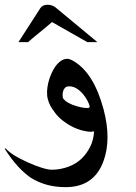

<svg xmlns="http://www.w3.org/2000/svg" viewBox="-43 -624 573 808"><path d="M334 -178.2Q332 -187 324.7 -200.9Q317.4 -214.8 306.4 -228Q295.4 -241.2 280.5 -251Q265.6 -260.7 248 -260.7Q236.3 -260.7 230.5 -254.4Q224.6 -248 222.4 -239.7Q220.2 -231.4 220.5 -223.9Q220.7 -216.3 221.2 -213.9Q222.2 -210.4 225.3 -206.5Q228.5 -202.6 233.4 -198.7H232.9Q239.3 -194.3 245.6 -190.7Q252 -187 260.7 -183.6H260.3Q272.9 -179.2 282 -176.5Q291 -173.8 298.1 -172.4Q305.2 -170.9 311.5 -170.2Q317.9 -169.4 324.7 -169.4Q336.4 -169.4 334 -178.2ZM324.2 -446.8 175.8 -531.2Q150.9 -509.3 125.5 -489Q100.1 -468.8 75.2 -446.8H34.7L126.5 -589.4Q136.2 -604 157.2 -604Q167.5 -604 177 -600.6Q186.5 -597.2 194.8 -589.4Q236.8 -555.2 280.8 -518.1Q324.7 -481 366.7 -446.8ZM393.1 -163.1Q426.3 -37.1 392.1 55.2Q352.1 163.6 232.9 163.6Q148.4 163.6 85 123Q72.8 114.3 58.8 102.1Q44.9 89.8 31 74.5Q17.1 59.1 3.4 40.8Q-10.3 22.5 -22.9 2.4L-19.5 0Q3.9 27.8 73.7 59.1Q143.6 90.3 176.3 90.3Q193.4 90.3 211.2 86.9Q229 83.5 245.4 77.4Q261.7 71.3 275.9 62.5Q290 53.7 300.3 43.5Q320.8 23.9 335.7 -4.9Q350.6 -33.7 353 -70.8H350.1Q345.2 -70.8 344.7 -70.1Q344.2 -69.3 342.8 -69.3Q324.7 -69.3 303 -75Q281.2 -80.6 259.8 -91.6Q238.3 -102.5 218.5 -118.4Q198.7 -134.3 184.6 -154.8H185.1Q175.8 -166 168.9 -179Q162.1 -191.9 158.2 -207Q154.3 -221.7 155 -239.7Q155.8 -257.8 160.4 -276.6Q165 -295.4 172.9 -313.5Q180.7 -331.5 190.9 -345.5Q201.2 -359.4 213.6 -367.9Q226.1 -376.5 240.2 -376.5Q251.5 -376.5 269.5 -365.2Q310.5 -340.3 341.6 -290Q372.6 -239.7 393.1 -163.1Z"/></svg>

Font: XB Khoramshahr
Style: Oblique
Weight: 400
Italic angle: 12°
Designer: Behnam
Foundry: Irmug
Version: Version 8.005 2009